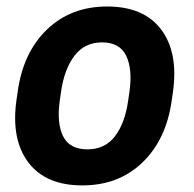

<svg xmlns="http://www.w3.org/2000/svg" viewBox="-20 -558 593 588"><path d="M34.2 -277.3Q50.8 -397.5 124 -467.8Q197.3 -538.1 308.1 -538.1Q420.4 -538.1 473.4 -467.8Q526.4 -397.5 509.8 -277.3L505.9 -250.5Q489.3 -130.9 416.3 -60.5Q343.3 9.8 231.9 9.8Q120.1 9.8 66.9 -60.5Q13.7 -130.9 30.3 -250.5ZM163.1 -250.5Q153.3 -180.7 173.3 -140.6Q193.4 -100.6 247.6 -100.6Q301.3 -100.6 332 -140.6Q362.8 -180.7 372.6 -250.5L376.5 -277.3Q386.2 -346.2 366.5 -387.2Q346.7 -428.2 292.5 -428.2Q239.3 -428.2 208 -387.2Q176.8 -346.2 167 -277.3Z"/></svg>

Font: Robert Sans ExtraBold
Style: Italic
Weight: 800
Italic angle: -8°
Designer: Christian Robertson (extended by Adam Twardoch)
Foundry: Google
Version: Version 12.135;April 2, 2019;FontCreator 11.5.0.2425 64-bit;